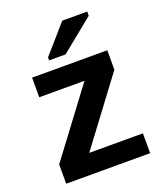

<svg xmlns="http://www.w3.org/2000/svg" viewBox="-136 -822 772 911"><g transform="rotate(-20 250.0 -366.5)"><path d="M463.9 -100.1V0H40V-97.2L288.6 -429.2H60.1V-528.3H439.9V-430.2L192.9 -100.1ZM413.1 -712.4 247.1 -577.6H164.1V-592.8L287.1 -733.4H413.1Z"/></g></svg>

Font: Arimo
Style: Bold
Weight: 700
Designer: Steve Matteson
Foundry: Monotype Imaging Inc.
Version: Version 1.33